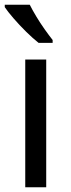

<svg xmlns="http://www.w3.org/2000/svg" viewBox="-21 -786 299 806"><path d="M173 0H85V-536H173ZM104 -766Q115 -744 131.5 -716.5Q148 -689 166.5 -663Q185 -637 200 -618V-606H141Q118 -624 89 -652.5Q60 -681 35.5 -709.5Q11 -738 -1 -756V-766Z"/></svg>

Font: Noto Sans Tifinagh Air
Style: Regular
Weight: 400
Designer: JamraPatel
Foundry: JamraPatel LLC
Version: Version 2.006; ttfautohint (v1.8.4.7-5d5b)